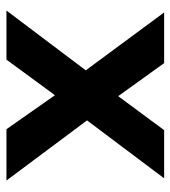

<svg xmlns="http://www.w3.org/2000/svg" viewBox="14 -556 541 610"><g transform="rotate(90 285.0 -250.5)"><path d="M390 0 282 -154 169 0H13L203 -252L19 -501H180L285 -355L393 -501H546L362 -256L553 0Z"/></g></svg>

Font: Montserrat GRBold
Style: Regular
Weight: 700
Designer: Julieta Ulanovsky
Foundry: Julieta Ulanovsky
Version: Version 1.00 May 29, 2023, initial release